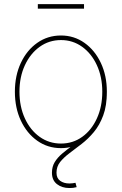

<svg xmlns="http://www.w3.org/2000/svg" viewBox="-20 -718 598 944"><path d="M279.8 10.3Q214.4 10.3 163.1 -26.1Q111.8 -62.5 82.5 -125Q53.2 -187.5 53.2 -267.1Q53.2 -346.2 82.5 -408.7Q111.8 -471.2 163.1 -507.3Q214.4 -543.5 279.8 -543.5Q344.2 -543.5 395.3 -507.3Q446.3 -471.2 475.8 -408.7Q505.4 -346.2 505.4 -267.1Q505.4 -187.5 476.1 -125Q446.8 -62.5 395.8 -26.1Q344.7 10.3 279.8 10.3ZM279.8 -12.2Q338.4 -12.2 384.3 -45.2Q430.2 -78.1 456.5 -136Q482.9 -193.8 482.9 -267.1Q482.9 -339.8 456.3 -397.5Q429.7 -455.1 383.8 -488Q337.9 -521 279.8 -521Q221.2 -521 175 -487.8Q128.9 -454.6 102.3 -397.2Q75.7 -339.8 75.7 -267.1Q75.7 -193.8 102.3 -136Q128.9 -78.1 175 -45.2Q221.2 -12.2 279.8 -12.2ZM321.3 206.5Q284.7 206.5 260 187.3Q235.4 168 235.4 131.3Q235.4 101.6 249 79.1Q262.7 56.6 285.4 37.4Q308.1 18.1 335.4 -1.5Q362.8 -21 389.6 -44.2Q416.5 -67.4 439.2 -97.9Q461.9 -128.4 475.8 -169.7Q489.7 -210.9 489.7 -267.1H505.4Q505.4 -198.2 487.5 -150.4Q469.7 -102.5 441.4 -68.6Q413.1 -34.7 381.3 -10.3Q349.6 14.2 321.5 35.2Q293.5 56.2 275.6 78.6Q257.8 101.1 257.8 131.3Q257.8 158.2 275.9 171.1Q293.9 184.1 321.3 184.1Q329.6 184.1 336.9 183.1Q344.2 182.1 351.1 180.7L356.9 202.1Q348.1 204.6 339.4 205.6Q330.6 206.5 321.3 206.5ZM393.1 -697.8V-675.3H166V-697.8Z"/></svg>

Font: Inter 20pt Thin
Style: Regular
Weight: 250
Version: Version 4.001;git-66647c0bb